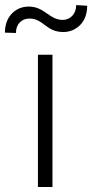

<svg xmlns="http://www.w3.org/2000/svg" viewBox="-69 -747 369 767"><path d="M82.5 -528.3V0H140.6V-528.3ZM235.4 -726.6C235.4 -690.9 211.4 -667.5 181.6 -667.5C127.4 -667.5 109.4 -720.7 45.9 -720.7C19 -720.7 -3.4 -711.4 -22 -692.4C-40 -673.3 -49.3 -647.9 -49.3 -616.7L-5.4 -615.2C-5.4 -651.9 18.6 -672.9 48.3 -672.9C105 -672.9 114.7 -619.1 183.6 -619.1C210.4 -619.1 233.4 -628.9 252 -647.9C270 -667 279.3 -692.4 279.3 -724.1Z"/></svg>

Font: Vazirmatn ExtraLight
Style: Regular
Weight: 200
Designer: Saber Rastikerdar
Foundry: Saber Rastikerdar
Version: Version 33.003